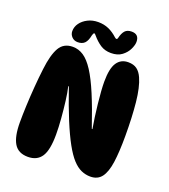

<svg xmlns="http://www.w3.org/2000/svg" viewBox="-163 -1036 1023 1160"><g transform="rotate(20 348.5 -456.0)"><path d="M181 -711Q218 -711 250.5 -689.5Q283 -668 315 -618.5Q347 -569 381.5 -487Q416 -405 457 -284H461Q455 -317 449.5 -357.5Q444 -398 439.5 -439Q435 -480 432.5 -516Q430 -552 430 -578Q430 -663 455 -700.5Q480 -738 527 -738Q562 -738 583.5 -722Q605 -706 619 -674Q643 -620 652.5 -527Q662 -434 662 -313Q662 -210 652.5 -143Q643 -76 618 -43Q593 -10 546 -10Q516 -10 487.5 -22.5Q459 -35 431.5 -65Q404 -95 374.5 -148.5Q345 -202 311.5 -283Q278 -364 239 -478H235Q244 -441 250.5 -388.5Q257 -336 261.5 -280.5Q266 -225 266 -178Q266 -78 238 -35.5Q210 7 151 7Q89 7 62 -37.5Q35 -82 35 -173Q35 -220 37.5 -279.5Q40 -339 45 -402.5Q50 -466 57 -523Q68 -617 95 -664Q122 -711 181 -711ZM274 -904Q311 -904 341.5 -890.5Q372 -877 400 -851Q407 -845 411.5 -845.5Q416 -846 418 -853Q426 -887 440.5 -903Q455 -919 483 -919Q531 -919 531 -870Q531 -850 518 -822.5Q505 -795 478 -774.5Q451 -754 408 -754Q369 -754 340.5 -772.5Q312 -791 285 -823Q278 -833 273 -831.5Q268 -830 264 -815Q257 -779 241.5 -763Q226 -747 197 -747Q174 -747 159 -762.5Q144 -778 144 -799Q144 -827 161 -850.5Q178 -874 207.5 -889Q237 -904 274 -904Z"/></g></svg>

Font: DynaPuff SemiBold
Style: Regular
Weight: 600
Designer: Toshi Omagari, Jennifer Daniel
Foundry: Google Fonts
Version: Version 2.000